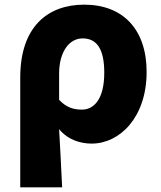

<svg xmlns="http://www.w3.org/2000/svg" viewBox="-20 -603 693 825"><path d="M67 202H247C243 120 239 38 234 -48C273 -1 327 14 374 14C494 14 610 -98 610 -294C610 -477 508 -583 342 -583C184 -583 67 -487 67 -270ZM332 -132C299 -132 267 -139 234 -174V-287C234 -378 276 -438 335 -438C397 -438 428 -391 428 -291C428 -177 384 -132 332 -132Z"/></svg>

Font: Noto Sans CJK HK Black
Style: Regular
Weight: 900
Designer: Ryoko NISHIZUKA 西塚涼子 (kana, bopomofo & ideographs); Paul D. Hunt (Latin, Greek & Cyrillic); Sandoll Communications 산돌커뮤니
Foundry: Adobe
Version: Version 2.004;hotconv 1.0.118;makeotfexe 2.5.65603